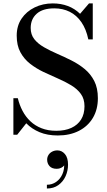

<svg xmlns="http://www.w3.org/2000/svg" viewBox="-20 -780 630 1126"><path d="M319 14.5Q258 14.5 212 -4.8Q166 -24 134 -57L81 10H58.5V-204H84.5Q94 -164.5 112.2 -129.8Q130.5 -95 158.2 -68.8Q186 -42.5 223.8 -27.8Q261.5 -13 310 -13Q361.5 -13 398.5 -30Q435.5 -47 455.5 -79Q475.5 -111 475.5 -157Q475.5 -200 454.2 -229.2Q433 -258.5 397.2 -280Q361.5 -301.5 319.2 -319.8Q277 -338 234.5 -358.2Q192 -378.5 156.5 -406.2Q121 -434 99.5 -473.8Q78 -513.5 78 -571Q78 -628.5 106.5 -670.8Q135 -713 183.2 -736.5Q231.5 -760 289.5 -760Q337 -760 377.8 -744.8Q418.5 -729.5 449.5 -699L502 -760H524V-549H498Q485.5 -609 457.5 -649.8Q429.5 -690.5 389 -710.8Q348.5 -731 298.5 -731Q230.5 -731 195.2 -699.5Q160 -668 160 -616Q160 -577 181.2 -550.2Q202.5 -523.5 237.8 -503.2Q273 -483 315 -464.8Q357 -446.5 399 -425.5Q441 -404.5 476.2 -375.5Q511.5 -346.5 532.8 -305Q554 -263.5 554 -204Q554 -138 524.8 -88.8Q495.5 -39.5 442.5 -12.5Q389.5 14.5 319 14.5ZM255 325.5V303.5Q285 303.5 309 287Q333 270.5 346 241.2Q359 212 356 174H363Q363.5 181 357 189.5Q350.5 198 339 204Q327.5 210 313 210Q284.5 210 270.5 194.2Q256.5 178.5 256.5 156.5Q256.5 141.5 264.2 129Q272 116.5 286 109.2Q300 102 316.5 102Q342.5 102 360.8 123.5Q379 145 379 185.5Q379 221.5 364.5 253.5Q350 285.5 322.2 305.5Q294.5 325.5 255 325.5Z"/></svg>

Font: Bodoni Moda 9pt Medium
Style: Regular
Weight: 500
Designer: Owen Earl
Foundry: indestructible type
Version: Version 2.005